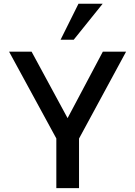

<svg xmlns="http://www.w3.org/2000/svg" viewBox="-20 -980 704 1000"><path d="M273.4 0V-258.8L27.3 -710.9H144.5L332 -364.7L515.6 -710.9H636.7L391.6 -258.3V0ZM295.4 -772.9 388.7 -960.4H514.6L363.8 -772.9Z"/></svg>

Font: Comme Medium
Style: Regular
Weight: 500
Version: Version 1.000;gftools[0.9.27]